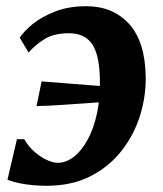

<svg xmlns="http://www.w3.org/2000/svg" viewBox="-20 -588 524 618"><path d="M257.5 -568Q343.5 -568 395.5 -511Q447.5 -454 449 -339.5Q450 -278.5 431 -216.8Q412 -155 372.2 -103.8Q332.5 -52.5 272 -21.2Q211.5 10 129.5 10Q109 10 86 8Q63 6 41.5 1.5Q20 -3 4 -9.5L34.5 -140H58Q72 -116 91.5 -99Q111 -82 131 -73Q151 -64 166 -64Q193 -64 218 -83.5Q243 -103 262.5 -139Q282 -175 292.5 -224.5Q303 -274 301.5 -334Q300 -412.5 276 -446.8Q252 -481 202.5 -481Q154.5 -481 124.8 -463Q95 -445 72 -419L43.5 -466.5Q56.5 -487 85.2 -510.5Q114 -534 157.5 -551Q201 -568 257.5 -568ZM97.5 -246.5 114 -326Q167.5 -321.5 218 -317.8Q268.5 -314 324 -309.5L310.5 -259.5Q243 -255 192.2 -251.2Q141.5 -247.5 97.5 -246.5Z"/></svg>

Font: Merriweather ExtraBold
Style: Italic
Weight: 800
Italic angle: -7.8°
Version: Version 2.101